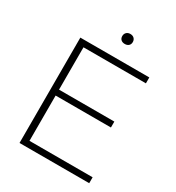

<svg xmlns="http://www.w3.org/2000/svg" viewBox="-212 -1040 1072 1168"><g transform="rotate(30 324.0 -456.0)"><path d="M105.5 0V-740H590V-698.5H151.5V-401H540V-359.5H151.5V-41.5H595V0ZM358.5 -841.5Q341.5 -841.5 331.5 -850.8Q321.5 -860 321.5 -876Q321.5 -891.5 331.5 -901.5Q341.5 -911.5 358.5 -911.5Q375.5 -911.5 385.5 -901.5Q395.5 -891.5 395.5 -876Q395.5 -860 385.5 -850.8Q375.5 -841.5 358.5 -841.5Z"/></g></svg>

Font: Encode Sans Expanded Expanded ExtraLight
Style: Regular
Weight: 200
Width: 7
Designer: Multiple Designers
Foundry: Impallari Type
Version: Version 3.000; ttfautohint (v1.8.3) -l 8 -r 50 -G 200 -x 14 